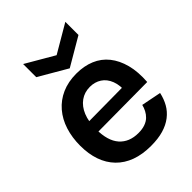

<svg xmlns="http://www.w3.org/2000/svg" viewBox="-222 -885 1013 1013"><g transform="rotate(-45 285.0 -378.5)"><path d="M304 13Q240 13 191 -5Q142 -23 108 -58Q74 -93 57 -142Q40 -191 40 -252Q40 -313 56.5 -365Q73 -417 106 -455.5Q139 -494 186.5 -515Q234 -536 295 -536Q352 -536 397.5 -517Q443 -498 473.5 -460Q504 -422 518.5 -367Q533 -312 528 -240L121 -237V-310L452 -313L411 -272Q416 -328 402 -364Q388 -400 360 -418Q332 -436 296 -436Q255 -436 224.5 -414Q194 -392 177.5 -352Q161 -312 161 -255Q161 -168 199 -125Q237 -82 305 -82Q334 -82 355 -89.5Q376 -97 389.5 -110Q403 -123 411.5 -139.5Q420 -156 424 -173L535 -151Q527 -114 510 -84Q493 -54 464.5 -32Q436 -10 396.5 1.5Q357 13 304 13ZM132 -770 290 -678 447 -770V-672L290 -580L132 -672Z"/></g></svg>

Font: Bricolage Grotesque 24pt SemiBold
Style: Regular
Weight: 600
Designer: Mathieu Triay
Foundry: Atelier Triay
Version: Version 1.001;gftools[0.9.33.dev8+g029e19f]